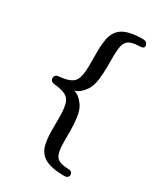

<svg xmlns="http://www.w3.org/2000/svg" viewBox="-212 -844 924 1061"><g transform="rotate(30 250.0 -313.5)"><path d="M76.2 -289.6Q61.5 -290.5 55.7 -299.8Q51.3 -305.2 51.3 -314Q51.3 -316.4 51.8 -319.8Q54.7 -335.4 75.7 -338.4Q145 -344.2 168.9 -370.1Q183.1 -385.7 188 -413.8Q192.9 -441.9 192.9 -469.2V-572.8Q192.9 -608.4 200.2 -647.5Q207.5 -686.5 232.9 -710.9Q272.5 -750 377.9 -750Q394 -750 401.9 -740.7Q408.7 -731 408.7 -723.6Q408.7 -706.1 381.8 -706.1Q323.2 -705.1 303.7 -683.1Q290.5 -669.4 286.6 -641.4Q282.7 -613.3 282.7 -587.9V-518.1Q282.7 -480 277.3 -435.5Q272 -391.1 253.4 -364.3Q222.7 -320.3 189.5 -313.5Q222.2 -306.6 253.4 -263.2Q272 -235.8 277.3 -191.7Q282.7 -147.5 282.7 -108.9V-39.1Q282.7 32.7 303.7 55.7Q323.7 77.1 381.8 78.1Q398.4 78.1 404.3 92.8Q405.8 97.2 405.8 101.1Q405.8 107.4 400.9 114.3Q393.6 122.6 377.9 122.6Q273.4 122.6 232.9 83.5Q207.5 59.1 200.2 20.3Q192.9 -18.6 192.9 -54.7V-157.7Q192.9 -185.1 187.7 -213.6Q182.6 -242.2 168.5 -258.3Q153.8 -273.4 127.7 -280.5Q101.6 -287.6 76.2 -289.6Z"/></g></svg>

Font: Caudex
Style: Bold
Weight: 700
Version: Version 1.01